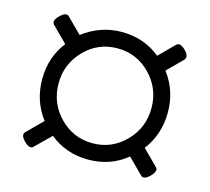

<svg xmlns="http://www.w3.org/2000/svg" viewBox="-69 -553 621 567"><g transform="rotate(15 241.5 -269.5)"><path d="M41 -434Q32 -444 49 -461Q67 -479 77 -469L122 -424Q176 -465 241 -465Q309 -465 359 -424L405 -470Q415 -480 434 -461Q450 -444 439 -433L394 -388Q433 -337 433 -270Q433 -203 394 -152L441 -105Q450 -96 433 -78Q415 -60 405 -70L359 -116Q309 -75 241 -75Q173 -75 123 -116L76 -70Q66 -60 49 -77Q31 -95 41 -105L88 -152Q49 -203 49 -270Q49 -337 88 -387ZM341.5 -372.5Q300 -415 241 -415Q182 -415 140.5 -372.5Q99 -330 99 -270Q99 -210 140.5 -167.5Q182 -125 241 -125Q300 -125 341.5 -167.5Q383 -210 383 -270Q383 -330 341.5 -372.5Z"/></g></svg>

Font: EB Garamond
Style: SC
Weight: 400
Version: Version 000.010